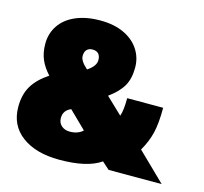

<svg xmlns="http://www.w3.org/2000/svg" viewBox="-105 -832 1026 964"><g transform="rotate(15 408.0 -349.5)"><path d="M15 -189Q15 -253 41.5 -297.5Q68 -342 125 -380Q95 -412 79.5 -447.5Q64 -483 64 -530Q64 -583 92 -625Q120 -667 174 -690.5Q228 -714 302 -714Q373 -714 424.5 -690Q476 -666 503.5 -624Q531 -582 531 -530Q531 -472 508.5 -433.5Q486 -395 436 -359L521 -278Q532 -308 532 -372H719Q719 -291 707 -241Q695 -191 666 -141L811 0H535L497 -34Q427 15 282 15Q160 15 87.5 -39Q15 -93 15 -189ZM343 -519Q343 -540 332.5 -551.5Q322 -563 302 -563Q282 -563 271.5 -551.5Q261 -540 261 -519Q261 -493 300 -459Q322 -474 332.5 -488.5Q343 -503 343 -519ZM364 -159 275 -246Q236 -230 236 -190Q236 -165 253 -150Q270 -135 296 -135Q339 -135 364 -159Z"/></g></svg>

Font: Prompt Black
Style: Regular
Weight: 900
Designer: Katatrad Team
Foundry: CadsonDemak
Version: Version 1.000